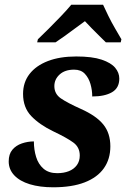

<svg xmlns="http://www.w3.org/2000/svg" viewBox="-20 -786 554 816"><path d="M206 10Q149 10 106.5 -3Q64 -16 40.5 -41Q17 -66 17 -100Q17 -131 32.5 -149.5Q48 -168 73 -176.5Q98 -185 124 -185Q124 -150 133.5 -119Q143 -88 165 -69Q187 -50 223 -50Q251 -50 272.5 -58.5Q294 -67 306.5 -84Q319 -101 319 -125Q319 -160 292 -180Q265 -200 206 -228Q148 -256 113 -292.5Q78 -329 78 -387Q78 -436 105.5 -471.5Q133 -507 183.5 -526.5Q234 -546 304 -546Q372 -546 412 -532.5Q452 -519 469.5 -498Q487 -477 487 -452Q487 -412 456 -394Q425 -376 372 -376Q372 -403 364.5 -429Q357 -455 340.5 -472.5Q324 -490 295 -490Q256 -490 233.5 -469.5Q211 -449 211 -420Q211 -387 238.5 -368Q266 -349 324 -323Q389 -294 419 -257Q449 -220 449 -164Q449 -110 421.5 -71Q394 -32 340 -11Q286 10 206 10ZM141 -619Q161 -638 186.5 -663.5Q212 -689 238 -716Q264 -743 283 -766H418Q427 -746 440.5 -718.5Q454 -691 469.5 -664.5Q485 -638 496 -619L493 -606H430Q419 -617 402.5 -633Q386 -649 369.5 -666Q353 -683 341 -696Q323 -683 300 -666Q277 -649 255 -633Q233 -617 216 -606H138Z"/></svg>

Font: Noto Serif
Style: Italic
Weight: 400
Italic angle: -12°
Designer: Monotype Design Team
Foundry: Monotype Imaging Inc.
Version: Version 2.013